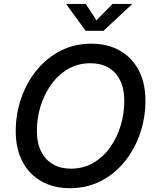

<svg xmlns="http://www.w3.org/2000/svg" viewBox="-20 -964 804 994"><path d="M341.8 10.3Q257.8 10.3 194.6 -25.4Q131.3 -61 96.4 -127.2Q61.5 -193.4 61.5 -285.6Q61.5 -372.6 89.1 -453.6Q116.7 -534.7 168.2 -598.6Q219.7 -662.6 292 -700.2Q364.3 -737.8 453.1 -737.8Q537.6 -737.8 600.3 -702.1Q663.1 -666.5 698 -600.6Q732.9 -534.7 732.9 -442.4Q732.9 -354.5 705.3 -273.4Q677.7 -192.4 626.2 -128.4Q574.7 -64.5 502.7 -27.1Q430.7 10.3 341.8 10.3ZM346.2 -90.8Q411.6 -90.8 463.1 -120.8Q514.6 -150.9 550.5 -201.7Q586.4 -252.4 605 -314.7Q623.5 -377 623.5 -440.9Q623.5 -504.9 601.6 -548.6Q579.6 -592.3 540.3 -614.5Q501 -636.7 448.7 -636.7Q383.3 -636.7 331.8 -606.4Q280.3 -576.2 244.4 -525.6Q208.5 -475.1 189.7 -413.1Q170.9 -351.1 170.9 -287.1Q170.9 -223.1 193.1 -179.4Q215.3 -135.7 254.9 -113.3Q294.4 -90.8 346.2 -90.8ZM423.8 -943.8 479.5 -858.9 562.5 -943.8H662.1L661.6 -940.4L516.1 -804.7H423.3L324.2 -940.4L324.7 -943.8Z"/></svg>

Font: Inter 17pt Medium
Style: Italic
Weight: 500
Italic angle: -9.3988°
Version: Version 4.001;git-66647c0bb